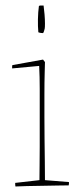

<svg xmlns="http://www.w3.org/2000/svg" viewBox="-20 -672 294 696"><path d="M36 4Q35 0 35 -9L123 -19Q123 -38 123.5 -71.5Q124 -105 124 -139Q124 -173 124 -193Q124 -224 124 -265Q124 -306 124 -350Q124 -394 122 -433L24 -424Q24 -427 24 -430.5Q24 -434 25 -436L136 -456L143 -447L142 -409Q141 -375 141 -328.5Q141 -282 141 -248Q141 -210 141.5 -166.5Q142 -123 142.5 -84Q143 -45 143 -19L230 -12Q230 -10 230 -6.5Q230 -3 229 0Q216 0 190 0.5Q164 1 134 1.5Q104 2 77.5 2.5Q51 3 36 4ZM119 -555Q117 -576 117.5 -602Q118 -628 121 -650Q123 -652 126.5 -652Q130 -652 134 -652H138Q140 -638 141.5 -619.5Q143 -601 143 -586.5Q143 -572 142 -568Q142 -566 139.5 -559Q137 -552 136 -552Q134 -552 129 -552.5Q124 -553 119 -555Z"/></svg>

Font: Labrada Thin
Style: Regular
Weight: 100
Designer: Mercedes Jáuregui
Foundry: Omnibus-Type Team
Version: Version 1.000; ttfautohint (v1.8.4.7-5d5b)